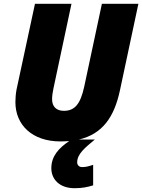

<svg xmlns="http://www.w3.org/2000/svg" viewBox="-20 -734 748 1010"><path d="M470 241V133C449 140 433 145 412 145C395 145 386 133 386 120C386 76 427 43 479 0H395C519 -29 581 -118 611 -259L708 -714H516L423 -278C403 -185 372 -151 316 -151C276 -151 254 -174 254 -212C254 -229 257 -249 261 -268L356 -714H164L67 -263C63 -242 61 -217 61 -197C61 -77 149 10 298 10C314 10 329 9 344 8C288 46 250 88 250 151C250 209 293 256 372 256C414 256 440 250 470 241Z"/></svg>

Font: Noto Sans UI Black
Style: Italic
Weight: 900
Italic angle: -372°
Designer: Monotype Design Team
Foundry: Monotype Imaging Inc.
Version: Version 1.901